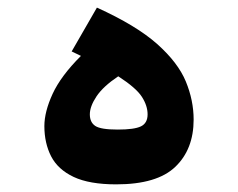

<svg xmlns="http://www.w3.org/2000/svg" viewBox="-20 -480 626 505"><path d="M285.6 4.9Q215.3 4.9 173.8 -14.6Q132.3 -34.2 114.5 -68.8Q96.7 -103.5 96.7 -148.4Q96.7 -186 118.4 -233.2Q140.1 -280.3 192.9 -333Q181.2 -338.9 168.5 -344.7L234.9 -460Q338.4 -413.1 393.3 -364.3Q448.2 -315.4 468.8 -265.6Q489.3 -215.8 489.3 -165.5Q489.3 -87.4 441.2 -41.3Q393.1 4.9 285.6 4.9ZM291 -279.3Q251.5 -252.9 233.9 -226.6Q216.3 -200.2 216.3 -179.2Q216.3 -158.2 230.7 -148.7Q245.1 -139.2 289.6 -139.2Q333.5 -139.2 350.8 -147.7Q368.2 -156.2 368.2 -179.2Q368.2 -202.1 353 -225.6Q337.9 -249 291 -279.3Z"/></svg>

Font: Cascadia Code PL
Style: Bold
Weight: 700
Monospace: yes
Designer: Aaron Bell
Foundry: Saja Typeworks
Version: Version 2404.023; ttfautohint (v1.8.4)